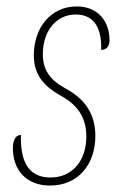

<svg xmlns="http://www.w3.org/2000/svg" viewBox="-20 -566 382 596"><path d="M135 10C224 10 276 -57 276 -144C276 -213 243 -259 184 -291C135 -318 114 -348 113 -395C112 -470 155 -521 215 -521C280 -521 296 -467 294 -411C309 -411 320 -421 320 -441C320 -498 286 -546 218 -546C137 -546 85 -479 85 -395C85 -333 116 -298 172 -267C229 -235 248 -192 248 -142C248 -68 205 -15 137 -15C65 -15 43 -69 45 -147C32 -147 20 -137 20 -106C20 -37 63 10 135 10Z"/></svg>

Font: Noto Serif Condensed Thin
Style: Italic
Weight: 100
Width: 3
Italic angle: -12°
Designer: Monotype Design Team
Foundry: Monotype Imaging Inc.
Version: Version 2.013